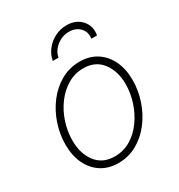

<svg xmlns="http://www.w3.org/2000/svg" viewBox="-179 -875 944 1010"><g transform="rotate(-30 292.5 -370.5)"><path d="M248.5 11.7Q189 11.7 145.3 -16.6Q101.6 -44.9 77.9 -95Q54.2 -145 54.2 -210.9Q54.2 -273.9 74.7 -335Q95.2 -396 132.8 -445.3Q170.4 -494.6 222.2 -523.9Q273.9 -553.2 336.4 -553.2Q395.5 -553.2 439 -525.1Q482.4 -497.1 506.3 -447Q530.3 -397 530.3 -331.1Q530.3 -267.6 509.8 -206.5Q489.3 -145.5 451.7 -96.2Q414.1 -46.9 362.3 -17.6Q310.5 11.7 248.5 11.7ZM249.5 -28.3Q303.2 -28.3 346.9 -54.9Q390.6 -81.5 422.1 -125.7Q453.6 -169.9 470.7 -223.1Q487.8 -276.4 487.8 -329.6Q487.8 -409.2 448 -461.2Q408.2 -513.2 335.4 -513.2Q283.7 -513.2 240 -487.3Q196.3 -461.4 164.1 -418Q131.8 -374.5 114.3 -321Q96.7 -267.6 96.7 -211.9Q96.7 -131.8 136.5 -80.1Q176.3 -28.3 249.5 -28.3ZM372.1 -753.4Q429.2 -753.4 461.9 -716.8Q494.6 -680.2 485.4 -626.5H450.7Q457 -665 432.1 -691.2Q407.2 -717.3 366.2 -717.3Q325.7 -717.3 292 -691.2Q258.3 -665 251.5 -626.5H216.8Q222.7 -662.1 245.4 -690.9Q268.1 -719.7 301.3 -736.6Q334.5 -753.4 372.1 -753.4Z"/></g></svg>

Font: Inter Extra Light
Style: Italic
Weight: 200
Italic angle: -9.39999°
Designer: Rasmus Andersson
Foundry: rsms
Version: Version 4.000;git-3c8e0fc